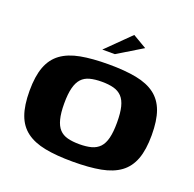

<svg xmlns="http://www.w3.org/2000/svg" viewBox="-115 -752 887 878"><g transform="rotate(20 328.0 -313.5)"><path d="M326.5 7Q247.2 7 191.2 -3.9Q135.2 -14.9 99.6 -41.5Q63.9 -68.1 47.3 -113.9Q30.6 -159.6 30.6 -230.3Q30.6 -301.6 47.9 -347.5Q65.2 -393.5 101.4 -419.9Q137.7 -446.4 194.3 -457Q250.9 -467.6 330 -467.6Q409.3 -467.6 465.3 -456.7Q521.3 -445.7 556.6 -419.1Q591.9 -392.5 608.6 -346.8Q625.2 -301 625.2 -230.3Q625.2 -159 608 -113.1Q590.7 -67.1 554.7 -40.7Q518.8 -14.3 462.3 -3.6Q405.9 7 326.5 7ZM327.8 -78.4Q361.3 -78.4 385.6 -84.9Q409.8 -91.4 425.7 -108Q441.5 -124.7 448.9 -154.4Q456.4 -184.2 456.4 -230.3Q456.4 -276.8 448.9 -306.4Q441.5 -335.9 425.7 -352.6Q409.8 -369.2 385.6 -375.7Q361.3 -382.2 327.8 -382.2Q294.2 -382.2 269.8 -375.7Q245.4 -369.2 230.1 -352.6Q214.7 -335.9 207.1 -306.4Q199.4 -276.8 199.4 -230.3Q199.4 -184.2 207.1 -154.4Q214.7 -124.7 230.1 -108Q245.4 -91.4 269.8 -84.9Q294.2 -78.4 327.8 -78.4ZM278.9 -521 393.5 -633.9 460.8 -594.3 340 -521Z"/></g></svg>

Font: Genos Thin
Style: Regular
Weight: 100
Designer: Robert E. Leuschke
Foundry: Robert E. Leuschke
Version: Version 1.010